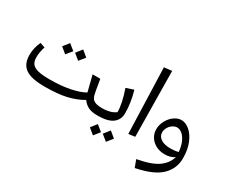

<svg xmlns="http://www.w3.org/2000/svg" viewBox="-154 -1211 2266 1927"><g transform="rotate(30 979.0 -247.0)"><path d="M964 -43 944 0Q875 0 835 -19.5Q795 -39 767 -79Q686 -32 587 -9Q488 14 336 14Q231 14 167.5 -7.5Q104 -29 75.5 -73.5Q47 -118 47 -188Q47 -226 56.5 -267.5Q66 -309 84 -346L141 -326Q119 -261 119 -200Q119 -152 140.5 -125Q162 -98 210 -86Q258 -74 343 -74L344 -72L345 -74Q476 -74 577.5 -94.5Q679 -115 740 -150L694 -334H783L804 -209Q812 -159 824.5 -134.5Q837 -110 865.5 -98.5Q894 -87 952 -87ZM433 -434 487 -503 555 -447 500 -379ZM288 -425 342 -493 410 -438 355 -370Z M924 -43 951 -87Q993 -87 1032 -97.5Q1071 -108 1100 -130Q1100 -230 1047 -381L1134 -410Q1172 -280 1172 -157Q1172 -84 1117 -42Q1062 0 944 0ZM1080 131 1134 62 1202 118 1148 186ZM936 140 989 72 1057 127 1003 195Z M1303 5 1278 -753 1368 -763 1378 -5Z M1901 -57Q1901 62 1815.5 145.5Q1730 229 1530 269L1498 184Q1666 153 1740 97.5Q1814 42 1832 -34Q1794 0 1718 0Q1663 0 1618 -23.5Q1573 -47 1547.5 -87.5Q1522 -128 1522 -176Q1522 -229 1548 -277Q1574 -325 1615 -354Q1656 -383 1698 -383Q1745 -383 1792 -344.5Q1839 -306 1870 -232Q1901 -158 1901 -57ZM1740 -80Q1791 -80 1832 -91Q1826 -160 1804 -206.5Q1782 -253 1753.5 -275Q1725 -297 1697 -297Q1672 -297 1646.5 -280.5Q1621 -264 1605 -236.5Q1589 -209 1589 -180Q1589 -134 1629.5 -107Q1670 -80 1740 -80Z"/></g></svg>

Font: FiraGO Book
Style: Italic
Weight: 350
Italic angle: -8°
Designer: bBox Type GmbH
Foundry: bBox Type GmbH
Version: Version 1.001